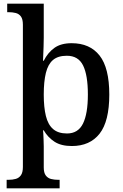

<svg xmlns="http://www.w3.org/2000/svg" viewBox="-20 -780 664 1040"><path d="M16 240V194H26Q48 194 65.5 189Q83 184 93.5 169Q104 154 104 124V-646Q104 -676 93.5 -690.5Q83 -705 65.5 -709.5Q48 -714 27 -714H19V-760H217V-576Q217 -555 216 -526.5Q215 -498 214 -476Q213 -454 213 -451H217Q239 -495 274.5 -520.5Q310 -546 368 -546Q467 -546 519.5 -479Q572 -412 572 -268Q572 -123 519.5 -56Q467 11 369 11Q311 11 275 -12.5Q239 -36 217 -74H213Q214 -71 214.5 -57Q215 -43 216 -24Q217 -5 217 13Q217 31 217 41V127Q217 156 228 170.5Q239 185 256.5 189.5Q274 194 296 194H303V240ZM343 -57Q403 -57 429.5 -110.5Q456 -164 456 -268Q456 -373 430 -425.5Q404 -478 342 -478Q294 -478 267 -455Q240 -432 228.5 -385Q217 -338 217 -268Q217 -199 228.5 -152Q240 -105 267.5 -81Q295 -57 343 -57Z"/></svg>

Font: Noto Rashi Hebrew Medium
Style: Regular
Weight: 500
Version: Version 1.006